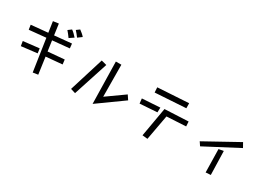

<svg xmlns="http://www.w3.org/2000/svg" viewBox="15 -1812 3970 2837"><g transform="rotate(30 2000.0 -393.5)"><path d="M836 -717Q823 -737 800 -763.5Q777 -790 763 -806L816 -845Q838 -829 862 -809Q886 -789 904 -767ZM730 -649Q715 -672 693 -698.5Q671 -725 656 -743L712 -785Q733 -771 759 -746.5Q785 -722 804 -699ZM444 -489 159 -461 147 -540 432 -567 405 -750 499 -763 525 -576 815 -604 823 -526 536 -498 561 -322 840 -346 849 -267 573 -242 613 44 526 57ZM166 -273 437 -304 448 -225 179 -193Z M1509 -698H1603L1607 -154L1904 -365L1953 -292L1524 16ZM1321 -607 1412 -583 1220 8 1138 -17Z M2229 -674 2755 -706 2756 -621 2234 -588ZM2482 -449 2883 -468 2888 -387 2562 -369 2484 58 2395 49ZM2114 -418 2419 -437 2416 -355 2123 -335Z M3171 -297 3732 -607 3775 -530 3213 -235ZM3469 -336 3551 -351 3562 52 3477 58Z"/></g></svg>

Font: Moralerspace Krypton JPDOC
Style: Regular
Weight: 400
Version: v0.0.6; ttfautohint (v1.8.4.7-5d5b-dirty) -l 6 -r 45 -G 200 